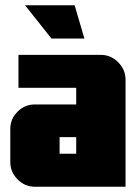

<svg xmlns="http://www.w3.org/2000/svg" viewBox="-20 -708 527 728"><path d="M300 -562H175L75 -688H263ZM269 -125V-188H206V-125ZM456 0H112Q74 0 46.5 -28Q19 -56 19 -94V-219Q19 -257 46.5 -284.5Q74 -312 112 -312H269V-375H50V-500H362Q400 -500 428 -472Q456 -444 456 -406Z"/></svg>

Font: CostaRica
Style: Normal
Weight: 900
Version: Version 1.3